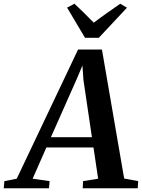

<svg xmlns="http://www.w3.org/2000/svg" viewBox="-92 -1013 764 1033"><path d="M-72 0 -68.5 -38.5 -2 -51.5 328 -746.5H456.5L576 -52.5L651.5 -38.5L649 0H353L355 -38.5L436 -51.5L411 -219.5H157.5L83.5 -51.5L175 -38.5L171.5 0ZM182 -275H402.5L357 -582.5L351.5 -660.5L322 -590.5ZM365.5 -809.5 269 -972 308.5 -993Q335 -968 361.2 -942.5Q387.5 -917 412.5 -891Q446.5 -917 482.5 -942.2Q518.5 -967.5 555 -993L591 -971.5L439.5 -809.5Z"/></svg>

Font: Merriweather 48pt SemiBold
Style: Italic
Weight: 600
Italic angle: -7.8°
Designer: Eben Sorkin
Foundry: Eben Sorkin
Version: Version 2.101